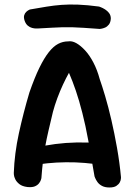

<svg xmlns="http://www.w3.org/2000/svg" viewBox="-20 -826 596 849"><path d="M101 1Q78 -2 65.5 -12Q53 -22 47.5 -33.5Q42 -45 41.5 -53Q41 -61 41 -61Q44 -147 63.5 -236.5Q83 -326 110 -417Q133 -483 154 -526Q175 -569 195.5 -595Q216 -621 237 -632Q258 -643 281 -643Q298 -646 317 -635.5Q336 -625 356 -603.5Q376 -582 393 -549.5Q410 -517 421 -476Q431 -448 445 -401Q459 -354 472.5 -295.5Q486 -237 497.5 -172Q509 -107 515 -42Q515 -42 514.5 -35Q514 -28 509.5 -19.5Q505 -11 494.5 -4Q484 3 464 3Q444 3 431 -4Q418 -11 411 -21Q404 -31 401 -38.5Q398 -46 398 -46Q384 -130 371 -201.5Q358 -273 344 -327Q330 -382 315.5 -424.5Q301 -467 285 -504Q272 -481 258.5 -452Q245 -423 233.5 -392Q222 -361 214 -331Q203 -285 194.5 -248.5Q186 -212 180 -179Q174 -146 170 -112Q166 -78 163 -38Q163 -38 161 -31Q159 -24 152.5 -15.5Q146 -7 134 -2Q122 3 101 1ZM120 -91 131 -172Q178 -183 224 -189Q270 -195 318.5 -196Q367 -197 419 -193L431 -96Q396 -102 355 -105.5Q314 -109 271.5 -108.5Q229 -108 190 -104Q151 -100 120 -91ZM470 -744Q469 -727 461.5 -717.5Q454 -708 444.5 -704Q435 -700 428 -699Q421 -698 421 -698Q379 -701 350 -703Q321 -705 299 -705.5Q277 -706 256 -705.5Q235 -705 209.5 -703.5Q184 -702 146 -700Q146 -700 139 -700Q132 -700 122 -702.5Q112 -705 103 -712.5Q94 -720 89 -734Q84 -749 87 -758.5Q90 -768 96 -773.5Q102 -779 107 -781.5Q112 -784 112 -784Q152 -791 185.5 -796.5Q219 -802 252.5 -804.5Q286 -807 326 -805.5Q366 -804 418 -797Q418 -797 426 -794Q434 -791 444.5 -784.5Q455 -778 462.5 -768Q470 -758 470 -744Z"/></svg>

Font: Sour Gummy Medium
Style: Regular
Weight: 500
Designer: Stefie Justprince
Foundry: Eifetstype
Version: Version 1.000